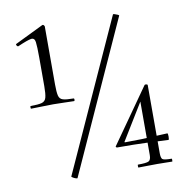

<svg xmlns="http://www.w3.org/2000/svg" viewBox="-74 -705 748 777"><g transform="rotate(-10 300.0 -317.0)"><path d="M47 -309Q45 -309 45 -314.5Q45 -320 47 -320Q78 -320 92.5 -324Q107 -328 111 -343Q115 -358 115 -389V-508Q115 -553 112.5 -571Q110 -589 95.5 -587Q81 -585 40 -567Q36 -566 33 -571.5Q30 -577 34 -578L149 -634Q153 -636 156 -632.5Q159 -629 159 -627V-389Q159 -358 162.5 -343Q166 -328 180 -324Q194 -320 223 -320Q226 -320 226 -314.5Q226 -309 223 -309Q206 -309 184.5 -310Q163 -311 138 -311Q112 -311 88.5 -310Q65 -309 47 -309ZM183 0Q183 2 176.5 0Q170 -2 164.5 -5.5Q159 -9 159 -10L439 -627Q440 -629 446 -627Q452 -625 458 -622.5Q464 -620 463 -618ZM528 -41Q528 -22 534 -16.5Q540 -11 572 -11Q573 -11 573 -5Q573 1 572 1Q559 1 545 0.5Q531 0 511 0Q489 0 469 0.5Q449 1 433 1Q432 1 432 -5Q432 -11 433 -11Q468 -11 477.5 -16Q487 -21 487 -41V-272L502 -285L396 -112Q394 -109 398 -109Q438 -109 465.5 -110Q493 -111 517.5 -112.5Q542 -114 572 -115Q575 -115 575 -101.5Q575 -88 572 -88Q531 -90 483.5 -92Q436 -94 362 -94Q360 -94 358 -96.5Q356 -99 358 -100L515 -323Q517 -326 522.5 -325Q528 -324 528 -321Z"/></g></svg>

Font: Cormorant Infant Light
Style: Regular
Weight: 400
Version: Version 4.001